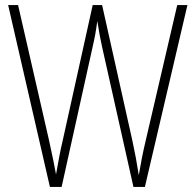

<svg xmlns="http://www.w3.org/2000/svg" viewBox="-20 -734 768 754"><path d="M716 -714H676L552 -181C541 -135 533 -94 525 -46C517 -97 511 -130 500 -181L381 -714H344L226 -181C218 -149 208 -95 200 -49C195 -78 186 -121 173 -181L51 -714H12L176 0H222L344 -551C352 -586 357 -611 362 -652C369 -607 374 -581 382 -545L504 0H549Z"/></svg>

Font: Noto Sans Devanagari Condensed ExtraLight
Style: Regular
Weight: 200
Width: 3
Designer: Jelle Bosma - Monotype Design Team
Foundry: Monotype Imaging Inc.
Version: Version 2.004